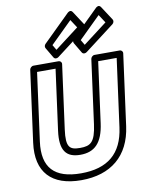

<svg xmlns="http://www.w3.org/2000/svg" viewBox="-124 -1285 1080 1411"><g transform="rotate(-10 415.5 -579.5)"><path d="M328.8 -974.5 490.1 -1133 530.3 -1071.5 351.8 -935.5ZM280.5 -992.5C272 -984.3 269.1 -970.9 274.8 -961.3L320.3 -884.3C328.5 -870.5 345.3 -871.7 356.2 -879.9L578 -1048.9C588.8 -1057.2 593.1 -1072.8 586.1 -1083.5L518.2 -1187.5C504.2 -1208.9 485.4 -1193.9 480 -1188.5ZM539.8 -974.5 701.1 -1133 741.3 -1071.5 562.8 -935.5ZM491.5 -992.5C483 -984.3 480.1 -970.9 485.8 -961.3L531.3 -884.3C539.5 -870.5 556.3 -871.7 567.2 -879.9L789 -1048.9C799.8 -1057.2 804.1 -1072.8 797.1 -1083.5L729.2 -1187.5C715.2 -1208.9 696.4 -1193.9 691 -1188.5ZM592.5 -825 528.1 -348C510.3 -216.8 476 -195 398.4 -195C320.7 -195 292.3 -216.8 310.1 -348L374.5 -825C376.6 -840.1 363.7 -850 352.9 -850H164.9C149.8 -850 138 -835.7 136.5 -825L64.6 -293C35.3 -76.1 145.7 40 366.6 40C587.5 40 729.3 -76.1 758.6 -293L830.5 -825C832.6 -840.1 819.7 -850 808.9 -850H620.9C605.8 -850 594 -835.7 592.5 -825ZM639.2 -800H777.2L708.6 -293C682.8 -101.9 572.4 -10 373.4 -10C174.3 -10 88.8 -101.9 114.6 -293L183.2 -800H321.2L260.1 -348C240.5 -203.2 285.2 -145 391.6 -145C498 -145 558.5 -203.2 578.1 -348Z"/></g></svg>

Font: Hussar Techniczny
Style: Bold 
Weight: 700
Foundry: Cannot Into Space Fonts
Version: Version 0.77